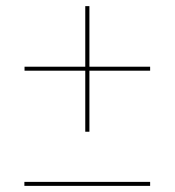

<svg xmlns="http://www.w3.org/2000/svg" viewBox="-20 -610 570 626"><path d="M258 -180.5H271.5V-379.5H469.5V-392.5H271.5V-590H258V-392.5H60V-379.5H258ZM59.5 -17V-4H469.5V-17Z"/></svg>

Font: Bodoni* 16pt Fatface
Style: Italic
Weight: 900
Italic angle: -13°
Version: Version 2.3